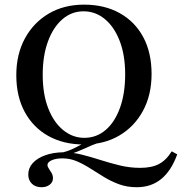

<svg xmlns="http://www.w3.org/2000/svg" viewBox="-20 -602 772 815"><path d="M156.5 192.7Q130.6 192.7 115.3 177.8Q100 162.9 100 138.7Q100 111.3 119 90.3Q137.9 69.4 171.4 57.3Q204.8 45.2 246.8 44.4Q287.9 44.4 327.4 54.4Q366.9 64.5 407.3 77.4Q447.6 90.3 489.5 100.4Q531.5 110.5 575 110.5Q623.4 110.5 654.4 94.4Q685.5 78.2 708.9 40.3L732.3 53.2Q707.3 122.6 664.5 157.7Q621.8 192.7 560.5 192.7Q519.4 192.7 485.5 180.2Q451.6 167.7 421.8 149.6Q391.9 131.5 363.7 113.3Q335.5 95.2 306.5 82.7Q277.4 70.2 245.2 70.2Q217.7 70.2 199.6 78.2Q181.5 86.3 181.5 98.4Q181.5 105.6 187.5 114.1Q193.5 122.6 199.2 132.7Q204.8 142.7 204.8 154.8Q204.8 171 191.1 181.9Q177.4 192.7 156.5 192.7ZM278.2 52.4 237.9 46.8Q264.5 41.1 285.5 31.5Q306.5 21.8 326.2 10.9Q346 0 369 -9.7Q391.9 -19.4 422.6 -24.2V-2.4Q393.5 4.8 371.4 14.1Q349.2 23.4 328.2 33.1Q307.3 42.7 278.2 52.4ZM336.3 11.3Q250 11.3 185.5 -24.6Q121 -60.5 85.1 -126.6Q49.2 -192.7 49.2 -283.1Q49.2 -371.8 85.9 -439.1Q122.6 -506.5 187.1 -544.4Q251.6 -582.3 337.1 -582.3Q423.4 -582.3 487.9 -546.4Q552.4 -510.5 587.9 -444.8Q623.4 -379 623.4 -287.9Q623.4 -199.2 587.1 -131.9Q550.8 -64.5 486.3 -26.6Q421.8 11.3 336.3 11.3ZM337.9 -16.9Q389.5 -16.9 428.6 -50.4Q467.7 -83.9 489.5 -144.8Q511.3 -205.6 511.3 -286.3Q511.3 -368.5 487.9 -428.6Q464.5 -488.7 424.6 -521.4Q384.7 -554 334.7 -554Q283.9 -554 244.8 -520.2Q205.6 -486.3 183.5 -425.8Q161.3 -365.3 161.3 -284.7Q161.3 -202.4 184.7 -142.3Q208.1 -82.3 248.4 -49.6Q288.7 -16.9 337.9 -16.9Z"/></svg>

Font: Playfair SemiBold
Style: Regular
Weight: 600
Designer: Claus Eggers Sørensen
Foundry: Claus Eggers Sørensen
Version: Version 2.001;gftools[0.9.30]